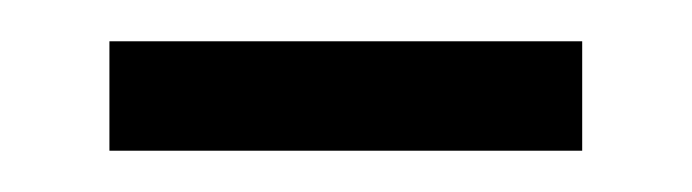

<svg xmlns="http://www.w3.org/2000/svg" viewBox="-20 -317 335 93"><path d="M33 -244V-297H262V-244Z"/></svg>

Font: Noto Sans UI SemiCondensed Light
Style: Regular
Weight: 300
Width: 4
Designer: Monotype Design Team
Foundry: Monotype Imaging Inc.
Version: Version 1.901